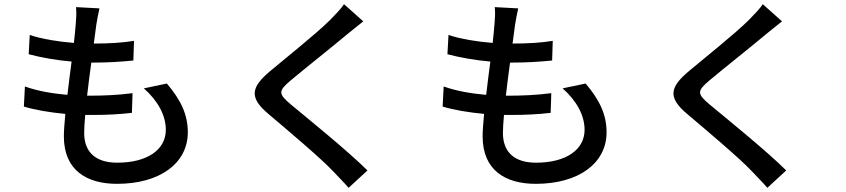

<svg xmlns="http://www.w3.org/2000/svg" viewBox="-20 -830 4040 917"><path d="M667 -408C736 -347 772 -277 772 -210C772 -116 685 -53 540 -53C434 -53 382 -106 382 -195C382 -216 384 -246 387 -281C400 -281 412 -281 425 -281C489 -281 549 -284 610 -291L613 -385C545 -376 474 -373 410 -373H396C402 -425 409 -480 416 -531H418C499 -531 555 -535 617 -541L620 -635C568 -626 502 -622 428 -622L440 -712C444 -736 448 -759 455 -790L343 -796C346 -768 344 -743 342 -718C340 -693 337 -661 333 -625C259 -631 182 -643 122 -663L117 -571C177 -555 251 -542 322 -536C315 -484 308 -429 302 -377C234 -383 163 -394 99 -417L94 -321C150 -304 219 -293 292 -286C288 -242 285 -205 285 -179C285 -16 395 48 539 48C743 48 877 -50 877 -198C877 -283 844 -352 777 -431Z M1623 -810C1610 -789 1581 -760 1558 -736C1491 -669 1347 -555 1271 -491C1178 -413 1168 -364 1264 -284C1355 -207 1515 -72 1569 -14C1593 12 1621 39 1645 67L1735 -16C1638 -112 1451 -263 1368 -332C1309 -382 1309 -395 1366 -444C1436 -503 1573 -611 1639 -667C1659 -682 1690 -709 1715 -728Z M2667 -408C2736 -347 2772 -277 2772 -210C2772 -116 2685 -53 2540 -53C2434 -53 2382 -106 2382 -195C2382 -216 2384 -246 2387 -281C2400 -281 2412 -281 2425 -281C2489 -281 2549 -284 2610 -291L2613 -385C2545 -376 2474 -373 2410 -373H2396C2402 -425 2409 -480 2416 -531H2418C2499 -531 2555 -535 2617 -541L2620 -635C2568 -626 2502 -622 2428 -622L2440 -712C2444 -736 2448 -759 2455 -790L2343 -796C2346 -768 2344 -743 2342 -718C2340 -693 2337 -661 2333 -625C2259 -631 2182 -643 2122 -663L2117 -571C2177 -555 2251 -542 2322 -536C2315 -484 2308 -429 2302 -377C2234 -383 2163 -394 2099 -417L2094 -321C2150 -304 2219 -293 2292 -286C2288 -242 2285 -205 2285 -179C2285 -16 2395 48 2539 48C2743 48 2877 -50 2877 -198C2877 -283 2844 -352 2777 -431Z M3623 -810C3610 -789 3581 -760 3558 -736C3491 -669 3347 -555 3271 -491C3178 -413 3168 -364 3264 -284C3355 -207 3515 -72 3569 -14C3593 12 3621 39 3645 67L3735 -16C3638 -112 3451 -263 3368 -332C3309 -382 3309 -395 3366 -444C3436 -503 3573 -611 3639 -667C3659 -682 3690 -709 3715 -728Z"/></svg>

Font: Noto Sans CJK JP Medium
Style: Regular
Weight: 500
Designer: Ryoko NISHIZUKA (kana & ideographs); Paul D. Hunt (Latin, Greek & Cyrillic); Wenlong ZHANG (bopomofo); Sandoll Communica
Foundry: Adobe Systems Incorporated
Version: Version 1.004;PS 1.004;hotconv 1.0.82;makeotf.lib2.5.63406